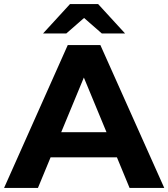

<svg xmlns="http://www.w3.org/2000/svg" viewBox="-29 -921 825 941"><path d="M544 -150H219L157 0H-9L303 -700H463L776 0H606ZM493 -273 382 -541 271 -273ZM470 -757 383 -833 296 -757H182L314 -901H452L584 -757Z"/></svg>

Font: Montserrat GRBold
Style: Regular
Weight: 700
Designer: Julieta Ulanovsky
Foundry: Julieta Ulanovsky
Version: Version 1.00 May 29, 2023, initial release